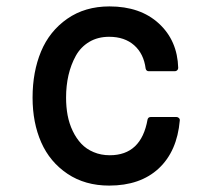

<svg xmlns="http://www.w3.org/2000/svg" viewBox="-20 -559 658 596"><path d="M318.8 17.1Q244.1 17.1 189.5 -19.5Q134.8 -56.2 107.9 -117.2Q81.1 -178.2 81.1 -255.9Q81.1 -335.9 107.4 -399.2Q133.8 -462.4 188.7 -500.7Q243.7 -539.1 319.8 -539.1Q415.5 -539.1 473.1 -486.1Q530.8 -433.1 533.2 -348.1Q533.2 -343.8 530 -340.8Q526.9 -337.9 522.9 -337.9H441.9Q434.1 -337.9 432.1 -346.2Q426.3 -392.1 396.5 -418.5Q366.7 -444.8 318.8 -444.8Q283.7 -444.8 257.1 -429Q230.5 -413.1 215.3 -385.7Q200.2 -358.4 192.6 -325.7Q185.1 -293 185.1 -255.9Q185.1 -227.1 189.9 -201.2Q194.8 -175.3 205.8 -152.3Q216.8 -129.4 232.4 -112.8Q248 -96.2 270.8 -86.7Q293.5 -77.1 320.8 -77.1Q418.5 -77.1 438 -188Q439.9 -195.8 448.2 -195.8H527.8Q532.2 -195.8 535.4 -192.6Q538.6 -189.5 538.1 -185.1Q529.8 -89.4 472.7 -36.1Q415.5 17.1 318.8 17.1Z"/></svg>

Font: Fragment Mono SemBd
Style: Regular
Weight: 600
Designer: Wei Huang based on Nimbus Sans by URW Studio, based on Helvetica by Max Miedinger.
Foundry: Wei Huang
Version: Version 1.011